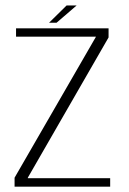

<svg xmlns="http://www.w3.org/2000/svg" viewBox="-20 -698 483 718"><path d="M34.5 0H392V-31.5H84V-33.5L386 -558V-592H40V-561H338.5V-560L34.5 -33.5ZM163.5 -613H191.5L266.5 -677.5H229Z"/></svg>

Font: Anybody Thin ExtraLight
Style: Regular
Weight: 250
Version: Version 1.113;gftools[0.9.25]